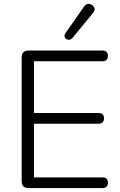

<svg xmlns="http://www.w3.org/2000/svg" viewBox="-20 -964 617 984"><path d="M127 0Q91 0 91 -36V-669Q91 -705 127 -705H504Q533 -705 533 -678Q533 -650 504 -650H154V-385H484Q513 -385 513 -358Q513 -330 484 -330H154V-55H504Q533 -55 533 -28Q533 0 504 0ZM351 -769Q342 -759 330 -760.5Q318 -762 312.5 -771.5Q307 -781 315 -793L409 -928Q422 -947 438 -944Q454 -941 462 -927.5Q470 -914 457 -898Z"/></svg>

Font: Chiron GoRound TC L
Style: Regular
Weight: 300
Designer: Ryoko NISHIZUKA 西塚涼子 (kana, bopomofo & ideographs); Paul D. Hunt (Latin, Greek & Cyrillic); Sandoll Communications 산돌커뮤니
Foundry: Adobe
Version: Version 1.000;hotconv 1.1.1;makeotfexe 2.6.0